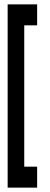

<svg xmlns="http://www.w3.org/2000/svg" viewBox="-20 -755 228 879"><path d="M15 104H150V8H91V-639H150V-735H15Z"/></svg>

Font: League Gothic Condensed
Style: Regular
Weight: 400
Width: 3
Designer: The League of Moveable Type
Version: Version 1.600; ttfautohint (v1.8.3)